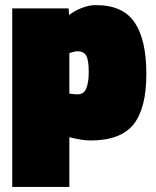

<svg xmlns="http://www.w3.org/2000/svg" viewBox="-20 -538 610 753"><path d="M28 -505H249L251 -479Q269 -494 298.5 -506Q328 -518 356 -518Q462 -518 508 -450Q554 -382 554 -248Q554 -113 503.5 -50Q453 13 334 13Q318 13 294 9Q270 5 252 0V195H28ZM328 -256Q328 -303 318 -320Q308 -337 284 -337Q275 -337 252 -330V-171Q270 -168 284 -168Q309 -168 318.5 -191.5Q328 -215 328 -256Z"/></svg>

Font: Cairo Black
Style: Regular
Weight: 900
Designer: Mohamed Gaber, Accademia di Belle Arti di Urbino and others
Foundry: Kief Type Foundry, Accademia di Belle Arti di Urbino and others
Version: Version 3.011